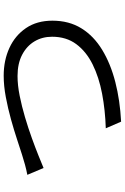

<svg xmlns="http://www.w3.org/2000/svg" viewBox="162 -852 676 1040"><g transform="rotate(-90 500.0 -332.0)"><path d="M73 -522Q100 -527 127.5 -534.5Q155 -542 183 -551Q215 -561 264.5 -577.5Q314 -594 373.5 -610.5Q433 -627 494 -638.5Q555 -650 610 -650Q693 -650 760.5 -619Q828 -588 868 -529Q908 -470 908 -386Q908 -296 866.5 -229Q825 -162 750 -116.5Q675 -71 576 -45.5Q477 -20 361 -14L325 -97Q423 -100 512.5 -117Q602 -134 671.5 -168.5Q741 -203 781 -257Q821 -311 821 -388Q821 -441 796 -483Q771 -525 723.5 -550Q676 -575 608 -575Q559 -575 501.5 -563.5Q444 -552 385 -534.5Q326 -517 272 -497.5Q218 -478 176 -461Q134 -444 110 -434Z"/></g></svg>

Font: Source Han Sans SC
Style: Regular
Weight: 400
Designer: Ryoko NISHIZUKA 西塚涼子 (kana, bopomofo & ideographs); Paul D. Hunt (Latin, Greek & Cyrillic); Sandoll Communications 산돌커뮤니
Foundry: Adobe
Version: Version 2.002;hotconv 1.0.116;makeotfexe 2.5.65601; ttfautoh